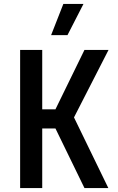

<svg xmlns="http://www.w3.org/2000/svg" viewBox="-20 -953 597 973"><path d="M82 0H194V-302H261L408 0H529L355 -358L530 -700H408L261 -399H194V-700H82ZM239 -775H322L403 -933H301Z"/></svg>

Font: Finlandica Medium
Style: Regular
Weight: 500
Designer: Niklas Ekholm, Juho Hiilivirta, Jaakko Suomalainen
Foundry: Helsinki Type Studio
Version: Version 2.000;Glyphs 3.2 (3202)